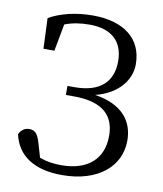

<svg xmlns="http://www.w3.org/2000/svg" viewBox="-85 -815 765 900"><g transform="rotate(10 297.5 -365.0)"><path d="M83 -552H135L159 -681C195 -695 233 -701 277 -701C382 -701 438 -649 438 -554C438 -460 382 -400 258 -400H224V-357H262C408 -357 457 -293 457 -203C457 -91 383 -29 260 -29C225 -29 192 -33 156 -46L139 -104C126 -150 115 -170 84 -170C62 -170 46 -159 35 -137C58 -34 143 16 271 16C442 16 545 -73 545 -196C545 -289 490 -361 359 -381C462 -406 522 -477 522 -555C522 -676 434 -746 284 -746C203 -746 129 -727 77 -697Z"/></g></svg>

Font: Shippori Mincho
Style: Regular
Weight: 400
Designer: Bonji Tadano  Ryoko NISHIZUKA  (kana & ideographs); Frank Grießhammer (Latin, Greek & Cyrillic); Wenlong ZHANG  (bopomof
Foundry: Adobe Systems Incorporated
Version: Version 1.003;PS 1.001;hotconv 16.6.54;makeotf.lib2.5.65590